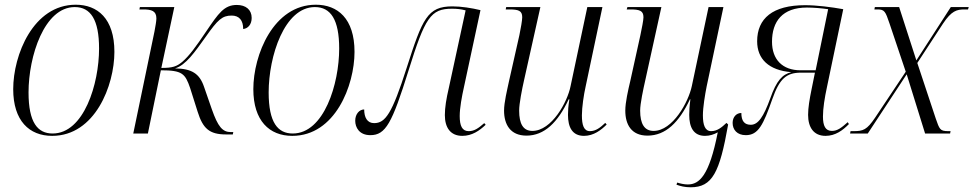

<svg xmlns="http://www.w3.org/2000/svg" viewBox="-20 -566 4127 814"><path d="M201 10C383 10 465 -204 465 -346C465 -488 393 -546 301 -546C121 -546 36 -333 36 -188C36 -54 104 10 201 10ZM203 0C140 0 101 -46 101 -174C101 -328 168 -536 297 -536C364 -536 400 -483 400 -360C400 -211 336 0 203 0Z M938 4H967L969 -6H959C923 -6 904 -29 878 -103L845 -198C826 -254 793 -275 722 -276C768 -290 805 -344 853 -411C903 -482 922 -500 962 -500C994 -500 1011 -480 1011 -443C1031 -445 1047 -462 1047 -490C1047 -525 1022 -545 984 -545C930 -545 906 -509 855 -434C810 -367 782 -329 753 -304C729 -284 712 -278 664 -278L719 -536H573L571 -526H587C622 -526 643 -520 643 -488C643 -476 639 -455 635 -433L545 0H607L662 -268C753 -268 765 -254 786 -193L818 -92C840 -22 867 4 938 4Z M1219 10C1401 10 1483 -204 1483 -346C1483 -488 1411 -546 1319 -546C1139 -546 1054 -333 1054 -188C1054 -54 1122 10 1219 10ZM1221 0C1158 0 1119 -46 1119 -174C1119 -328 1186 -536 1315 -536C1382 -536 1418 -483 1418 -360C1418 -211 1354 0 1221 0Z M1940 10C1981 10 2013 -12 2039 -37L2033 -44C2007 -21 1990 -10 1967 -10C1939 -10 1929 -33 1929 -74C1929 -108 1938 -157 1947 -197L2017 -523C1980 -532 1935 -539 1898 -539C1792 -539 1771 -487 1704 -278C1642 -84 1614 -44 1566 -44C1537 -44 1524 -68 1524 -102C1504 -102 1486 -83 1486 -54C1486 -26 1503 7 1550 7C1615 7 1642 -43 1712 -267C1782 -492 1806 -529 1896 -529C1919 -529 1935 -527 1954 -522L1883 -194C1872 -147 1866 -110 1866 -78C1866 -26 1889 10 1940 10Z M2456 10C2497 10 2529 -15 2552 -38L2546 -45C2525 -25 2506 -10 2481 -10C2455 -10 2447 -36 2447 -77C2447 -111 2455 -165 2463 -200L2534 -536H2470L2399 -201C2386 -134 2319 -11 2237 -11C2198 -11 2181 -41 2181 -97C2181 -127 2193 -187 2202 -227L2271 -536H2126L2124 -526H2138C2178 -526 2194 -521 2194 -493C2194 -480 2188 -446 2182 -417L2138 -222C2130 -184 2117 -132 2117 -97C2117 -39 2143 9 2212 9C2288 9 2345 -47 2391 -145H2394C2389 -116 2388 -94 2388 -79C2388 -27 2406 10 2456 10Z M2908 228C3000 228 3031 166 3067 -38L3060 -45C3039 -25 3020 -10 2995 -10C2969 -10 2960 -36 2960 -77C2960 -111 2969 -165 2976 -200L3047 -536H2984L2913 -201C2899 -134 2832 -11 2751 -11C2712 -11 2694 -41 2694 -97C2694 -127 2707 -187 2716 -227L2784 -536H2640L2637 -526H2652C2691 -526 2708 -521 2708 -493C2708 -480 2701 -446 2695 -417L2652 -222C2643 -184 2631 -132 2631 -97C2631 -39 2656 9 2725 9C2802 9 2859 -47 2905 -145H2907C2903 -116 2902 -94 2902 -79C2902 -27 2920 10 2969 10C2989 10 3007 4 3023 -5C2987 179 2945 216 2896 216C2880 216 2864 212 2851 208L2848 217C2864 223 2883 228 2908 228Z M3480 10C3521 10 3553 -13 3579 -40L3574 -48C3548 -25 3531 -11 3507 -11C3479 -11 3469 -33 3469 -72C3469 -106 3476 -151 3486 -197L3555 -527C3505 -536 3443 -544 3393 -544C3256 -544 3190 -488 3190 -391C3190 -316 3239 -268 3335 -260C3297 -251 3272 -224 3246 -150C3217 -70 3194 -37 3163 -37C3136 -37 3123 -53 3123 -87C3102 -87 3086 -70 3086 -45C3086 -16 3105 7 3142 7C3195 7 3216 -37 3254 -145C3285 -234 3315 -258 3376 -258H3435L3421 -189C3412 -145 3406 -109 3406 -79C3406 -27 3429 10 3480 10ZM3374 -268C3297 -268 3253 -314 3253 -389C3253 -475 3297 -534 3401 -534C3428 -534 3464 -531 3491 -527L3438 -268Z M3584 0H3659L3824 -251L3902 0H4008L4010 -10H4000C3965 -10 3963 -18 3947 -64L3869 -299L3978 -466C4014 -520 4036 -526 4069 -526H4084L4087 -536H4011L3865 -310L3792 -536H3689L3687 -526H3701C3730 -526 3734 -517 3751 -467L3820 -262L3690 -67C3655 -15 3639 -10 3599 -10H3586Z"/></svg>

Font: Noto Serif Display SemiCondensed Light
Style: Italic
Weight: 300
Width: 4
Italic angle: -12°
Designer: Monotype Design Team
Foundry: Monotype Imaging Inc.
Version: Version 2.009